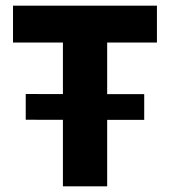

<svg xmlns="http://www.w3.org/2000/svg" viewBox="-20 -659 601 679"><path d="M71 -235.5V-326.5L490 -326V-235ZM202.5 0V-609H359V0ZM26 -508.5V-639H535V-508.5Z"/></svg>

Font: Anek Latin
Style: Bold
Weight: 700
Designer: Yesha Goshar
Foundry: Ek Type
Version: Version 1.003